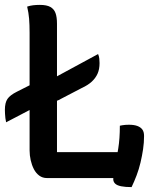

<svg xmlns="http://www.w3.org/2000/svg" viewBox="-41 -728 661 785"><path d="M151 0Q133 0 119.5 -10Q106 -20 97.5 -36.5Q89 -53 84.5 -73Q80 -93 80 -113Q80 -171 80 -231Q80 -291 80 -351.5Q80 -412 80 -473Q80 -534 80 -594Q80 -627 78 -651.5Q76 -676 70 -701Q82 -705 94.5 -706.5Q107 -708 122 -708Q150 -708 165 -699.5Q180 -691 186 -674.5Q192 -658 192 -631Q192 -569 192 -504.5Q192 -440 192 -373Q192 -306 192 -239.5Q192 -173 192 -106H452Q467 -106 478 -99.5Q489 -93 495 -79.5Q501 -66 502.5 -46Q504 -26 502 0ZM449 -214Q454 -215 459.5 -216Q465 -217 472 -217.5Q479 -218 486 -218Q507 -218 520.5 -213Q534 -208 541 -198.5Q548 -189 548 -172Q548 -145 544 -118Q540 -91 533.5 -63.5Q527 -36 517.5 -11Q508 14 497 37Q471 37 454 33.5Q437 30 429.5 22.5Q422 15 422 4Q423 -20 429.5 -50.5Q436 -81 442.5 -121Q449 -161 449 -214ZM360 -507Q364 -498 365 -488.5Q366 -479 366 -470Q366 -445 358 -427Q350 -409 334.5 -394.5Q319 -380 293 -368L197 -318Q186 -313 171 -310.5Q156 -308 141.5 -305.5Q127 -303 116 -297L-16 -228Q-18 -236 -19 -245Q-20 -254 -20.5 -263Q-21 -272 -21 -279Q-21 -308 -10.5 -323.5Q0 -339 28 -353L117 -398Q127 -402 141 -404.5Q155 -407 168.5 -409Q182 -411 192 -416Z"/></svg>

Font: Recursive Monospace Casual Medium
Style: Regular
Weight: 500
Version: Version 1.047